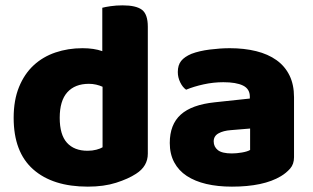

<svg xmlns="http://www.w3.org/2000/svg" viewBox="-20 -681 1170 717"><path d="M288 -501Q331 -501 362 -490V-652Q373 -655 393.5 -658Q414 -661 438 -661Q488 -661 510 -644.5Q532 -628 532 -581V-107Q532 -60 488 -32Q459 -13 413.5 1.5Q368 16 308 16Q177 16 104 -48.5Q31 -113 31 -241Q31 -307 51 -356Q71 -405 105.5 -437Q140 -469 187 -485Q234 -501 288 -501ZM363 -357Q352 -362 339 -365Q326 -368 312 -368Q260 -368 231.5 -336.5Q203 -305 203 -241Q203 -178 230 -148Q257 -118 307 -118Q325 -118 340 -122Q355 -126 363 -131Z M846 -108Q863 -108 883.5 -111.5Q904 -115 914 -121V-201L842 -195Q814 -193 796 -183Q778 -173 778 -153Q778 -133 793.5 -120.5Q809 -108 846 -108ZM838 -501Q892 -501 936.5 -490Q981 -479 1012.5 -456.5Q1044 -434 1061 -399.5Q1078 -365 1078 -318V-94Q1078 -68 1063.5 -51.5Q1049 -35 1029 -23Q964 16 846 16Q793 16 750.5 6Q708 -4 677.5 -24Q647 -44 630.5 -75Q614 -106 614 -147Q614 -216 655 -253Q696 -290 782 -299L913 -313V-320Q913 -349 887.5 -361.5Q862 -374 814 -374Q777 -374 740.5 -366Q704 -358 675 -346Q662 -355 653 -373.5Q644 -392 644 -412Q644 -438 656.5 -453.5Q669 -469 695 -480Q724 -491 763.5 -496Q803 -501 838 -501Z"/></svg>

Font: Baloo Chettan 2 ExtraBold
Style: Regular
Weight: 800
Designer: Maithili Shingre, Unnati Kotecha and Ek Type
Foundry: Ek Type
Version: Version 1.640;hotconv 1.0.111;makeotfexe 2.5.65597; ttfautoh